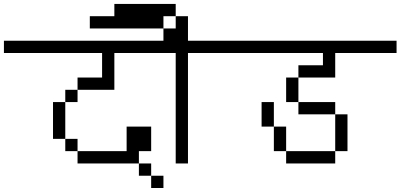

<svg xmlns="http://www.w3.org/2000/svg" viewBox="-20 -895 2040 978"><path d="M812.5 62.5V0H750V62.5ZM1000 -625V-687.5H0V-625H500Q500 -625 500 -500H375V-437.5H312.5V-375H250V-187.5H312.5V-125H375V-62.5H687.5V0H750V-62.5H687.5V-125H750Q750 -125 750 -250H625Q625 -250 625 -125H375V-187.5H312.5V-375H375V-437.5H562.5V-625Z M1000 -625V-687.5H937.5Q937.5 -687.5 937.5 -812.5H875V-750H812.5V-687.5H750V-625H875V-62.5H937.5V-625ZM812.5 -750V-812.5H875V-875H562.5V-812.5H437.5V-750Z M2000 -625V-687.5H1000V-625H1625V-562.5H1500V-500H1437.5Q1437.5 -500 1437.5 -375H1500V-312.5H1687.5V-125H1437.5V-62.5H1687.5V-125H1750V-312.5H1687.5V-375H1500Q1500 -375 1500 -500H1687.5Q1687.5 -500 1687.5 -625ZM1437.5 -125Q1437.5 -125 1437.5 -250H1375Q1375 -250 1375 -125ZM1375 -250Q1375 -250 1375 -375H1312.5Q1312.5 -375 1312.5 -250Z"/></svg>

Font: BFUnifontExMono
Style: Regular
Weight: 500
Version: Version 15.0.06